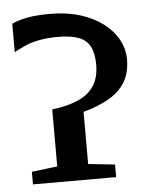

<svg xmlns="http://www.w3.org/2000/svg" viewBox="-45 -599 509 638"><g transform="rotate(-5 209.0 -280.0)"><path d="M39.5 0V-42L125 -52.5V-242.5Q177 -249 212.2 -264.5Q247.5 -280 265.5 -307.8Q283.5 -335.5 283.5 -378Q283.5 -416 271.5 -438.8Q259.5 -461.5 233.5 -471.2Q207.5 -481 165.5 -481Q131 -481 104.8 -476.2Q78.5 -471.5 57.8 -462.8Q37 -454 17.5 -443V-537.5Q37 -547.5 68 -553.5Q99 -559.5 145.5 -559.5Q200.5 -559.5 245 -545.8Q289.5 -532 321.2 -508Q353 -484 370 -452.8Q387 -421.5 387 -387Q387 -340.5 367 -309.2Q347 -278 311 -258Q275 -238 228 -225.5V-51.5L317 -42V0Z"/></g></svg>

Font: Merriweather 48pt
Style: Regular
Weight: 400
Version: Version 2.100